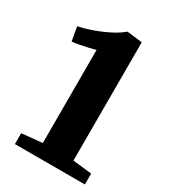

<svg xmlns="http://www.w3.org/2000/svg" viewBox="-184 -847 836 941"><g transform="rotate(30 234.0 -376.5)"><path d="M169 -73V-599.5Q157.5 -596 133.2 -590.5Q109 -585 83.5 -580Q58 -575 42.5 -574L28.5 -653Q68.5 -661 112 -676.8Q155.5 -692.5 193.8 -712.5Q232 -732.5 255 -753H256.5L342 -743V-73.5L449 -61.5V0H53V-61.5Z"/></g></svg>

Font: Merriweather 28pt Black
Style: Regular
Weight: 900
Version: Version 2.100